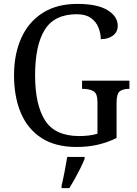

<svg xmlns="http://www.w3.org/2000/svg" viewBox="-20 -744 703 985"><path d="M372 10Q264 10 193 -36Q122 -82 87 -164.5Q52 -247 52 -358Q52 -466 89 -548.5Q126 -631 198.5 -677.5Q271 -724 377 -724Q479 -724 531.5 -692Q584 -660 584 -612Q584 -580 559.5 -561.5Q535 -543 497 -543Q497 -573 485 -603Q473 -633 446 -652Q419 -671 374 -671Q259 -671 209.5 -591Q160 -511 160 -358Q160 -207 211 -126.5Q262 -46 387 -46Q412 -46 436.5 -49Q461 -52 480 -58V-220Q480 -265 459 -276.5Q438 -288 407 -288H401V-330H644V-288H639Q612 -288 595 -276Q578 -264 578 -216V-36Q531 -13 481.5 -1.5Q432 10 372 10ZM296 208Q304 175 311.5 136Q319 97 325 61H414V71Q406 92 392.5 119Q379 146 364 173Q349 200 336 221H296Z"/></svg>

Font: Noto Serif Hebrew SemiCondensed
Style: Regular
Weight: 400
Width: 4
Designer: Monotype Design Team
Foundry: Monotype Imaging Inc.
Version: Version 2.004; ttfautohint (v1.8.4.7-5d5b)